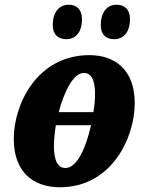

<svg xmlns="http://www.w3.org/2000/svg" viewBox="-20 -778 611 808"><path d="M461 -613C492 -613 527 -634 527 -698C527 -739 504 -758 470 -758C429 -758 404 -724 404 -673C404 -632 426 -613 461 -613ZM260 -613C291 -613 325 -634 325 -698C325 -739 302 -758 269 -758C227 -758 202 -724 202 -673C202 -632 225 -613 260 -613ZM232 10C449 10 547 -197 547 -344C547 -487 461 -546 356 -546C141 -546 38 -346 38 -193C38 -57 117 10 232 10ZM333 -471C362 -471 380 -445 380 -383C380 -362 378 -335 373 -306H227C250 -392 288 -471 333 -471ZM255 -71C225 -71 207 -99 207 -163C207 -189 210 -219 215 -251H363C343 -161 306 -71 255 -71Z"/></svg>

Font: Noto Serif Condensed Black
Style: Italic
Weight: 900
Width: 3
Italic angle: -12°
Designer: Monotype Design Team
Foundry: Monotype Imaging Inc.
Version: Version 2.013